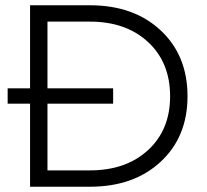

<svg xmlns="http://www.w3.org/2000/svg" viewBox="-20 -708 786 728"><path d="M9 -315V-373H94V-688H321Q487 -688 589 -593Q691 -498 691 -343Q691 -189 589 -94.5Q487 0 321 0H94V-315ZM409 -315H160V-62H321Q458 -62 541.5 -139Q625 -216 625 -343Q625 -471 541.5 -548.5Q458 -626 321 -626H160V-373H409Z"/></svg>

Font: Roundo
Style: Regular
Weight: 400
Designer: Namrata Goyal (Gurmukhi), Shiva Nallaperumal (Latin)
Foundry: Indian Type Foundry
Version: Version 1.000;PS 1.0;hotconv 1.0.88;makeotf.lib2.5.647800